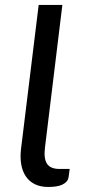

<svg xmlns="http://www.w3.org/2000/svg" viewBox="-20 -736 338 762"><path d="M133.5 -716.5H227.5L158.5 -150.5Q153 -107 166.5 -86.2Q180 -65.5 216 -65.5H256.5L252.5 -34.5Q251 -23 244.2 -15.5Q237.5 -8 226.8 -3Q216 2 201.8 4Q187.5 6 171.5 6Q140.5 6 118.2 -5Q96 -16 82.5 -36Q69 -56 64.2 -84Q59.5 -112 63.5 -145.5Z"/></svg>

Font: Lato 2
Style: Italic
Weight: 400
Italic angle: -7°
Designer: Lukasz Dziedzic with Adam Twardoch and Botio Nikoltchev
Foundry: tyPoland Lukasz Dziedzic
Version: Version 2.015; 2015-08-06; http://www.latofonts.com/